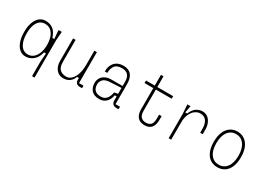

<svg xmlns="http://www.w3.org/2000/svg" viewBox="-11 -1567 3622 2634"><g transform="rotate(30 1800.0 -250.0)"><path d="M476 200V-30L486 -165H456Q438 -82 384 -35Q330 12 260 12Q207 12 166 -22Q125 -56 102 -120Q79 -184 79 -272Q79 -360 102 -423Q125 -486 166 -519Q207 -552 260 -552Q330 -552 379 -516Q428 -480 456 -394H486L476 -505V-530H526L516 -390V200ZM119 -272Q119 -158 160.5 -93Q202 -28 276 -28Q325 -28 362.5 -59.5Q400 -91 420.5 -146.5Q441 -202 441 -272Q441 -385 396.5 -448.5Q352 -512 276 -512Q201 -512 160 -449Q119 -386 119 -272Z M705 -174V-530H745V-182Q745 -96 783.5 -62Q822 -28 884 -28Q928 -28 964 -61.5Q1000 -95 1021 -158.5Q1042 -222 1042 -307V-530H1082V-40H1153V0H1117Q1081 0 1062 -20Q1043 -40 1045 -80L1046 -100H1016Q998 -46 956.5 -17Q915 12 861 12Q814 12 779 -11Q744 -34 724.5 -76.5Q705 -119 705 -174Z M1731 0H1706Q1659 0 1639.5 -19.5Q1620 -39 1620 -80V-140H1590Q1579 -69 1536.5 -28.5Q1494 12 1430 12Q1345 12 1305 -33.5Q1265 -79 1265 -150Q1265 -193 1285.5 -228Q1306 -263 1346.5 -283.5Q1387 -304 1444 -304H1620V-375Q1620 -439 1589.5 -475.5Q1559 -512 1494 -512Q1412 -512 1380 -468Q1348 -424 1348 -355H1308Q1308 -448 1357.5 -500Q1407 -552 1494 -552Q1577 -552 1618.5 -502.5Q1660 -453 1660 -355V-40H1731ZM1563 -170 1620 -180V-274L1439 -264Q1364 -260 1334.5 -226Q1305 -192 1305 -150Q1305 -91 1336.5 -59.5Q1368 -28 1430 -28Q1488 -28 1520 -65.5Q1552 -103 1563 -170Z M2290 -214V-154Q2290 -75 2255.5 -31.5Q2221 12 2147 12Q2072 12 2035.5 -31.5Q1999 -75 1999 -154V-490H1860V-530H1999V-700H2039V-530H2290V-490H2039V-154Q2039 -84 2069 -56Q2099 -28 2147 -28Q2195 -28 2222.5 -55Q2250 -82 2250 -154V-214Z M2525 -390 2515 -530H2565L2545 -420H2575Q2606 -495 2652 -523.5Q2698 -552 2746 -552Q2795 -552 2830 -525Q2865 -498 2883.5 -453Q2902 -408 2902 -356V-281H2862V-348Q2862 -420 2830.5 -466Q2799 -512 2733 -512Q2692 -512 2653.5 -485Q2615 -458 2590 -403.5Q2565 -349 2565 -273V0H2525Z M3300 -512Q3220 -512 3172.5 -448Q3125 -384 3125 -269Q3125 -154 3172.5 -91Q3220 -28 3300 -28Q3380 -28 3427.5 -91Q3475 -154 3475 -269Q3475 -384 3427.5 -448Q3380 -512 3300 -512ZM3300 -552Q3362 -552 3411 -519.5Q3460 -487 3487.5 -423.5Q3515 -360 3515 -269Q3515 -177 3487.5 -113.5Q3460 -50 3411.5 -19Q3363 12 3300 12Q3237 12 3188.5 -19Q3140 -50 3112.5 -113.5Q3085 -177 3085 -269Q3085 -360 3112.5 -423.5Q3140 -487 3189 -519.5Q3238 -552 3300 -552Z"/></g></svg>

Font: Fliege Mono Thin
Style: Regular
Weight: 100
Version: Version 0.020;Glyphs 3.3 (3306)